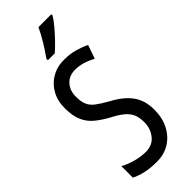

<svg xmlns="http://www.w3.org/2000/svg" viewBox="-305 -978 1022 1022"><g transform="rotate(-45 206.5 -466.5)"><path d="M375 -196Q375 -136 351.5 -89.5Q328 -43 286 -16.5Q244 10 187 10Q100 10 38 -21V-108Q72 -89 111 -79Q150 -69 184 -69Q234 -69 262 -104Q290 -139 290 -188Q290 -223 279.5 -247Q269 -271 245 -291Q221 -311 180 -332Q138 -355 107 -380.5Q76 -406 59.5 -443Q43 -480 43 -536Q42 -592 65.5 -634.5Q89 -677 130.5 -701Q172 -725 225 -724Q267 -724 304 -713.5Q341 -703 369 -689L342 -612Q282 -645 227 -645Q181 -645 154.5 -615.5Q128 -586 128 -540Q128 -503 138 -479.5Q148 -456 172.5 -437.5Q197 -419 238 -396Q308 -359 341.5 -312Q375 -265 375 -196ZM346 -934Q334 -913 310 -884.5Q286 -856 259.5 -828.5Q233 -801 212 -783H160V-794Q218 -876 249 -943H346Z"/></g></svg>

Font: Noto Sans Lao ExtraCondensed
Style: Regular
Weight: 400
Width: 2
Designer: Monotype Design Team
Foundry: Monotype Imaging Inc.
Version: Version 2.004; ttfautohint (v1.8.4.7-5d5b)